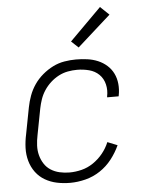

<svg xmlns="http://www.w3.org/2000/svg" viewBox="-55 -813 659 869"><g transform="rotate(-5 275.0 -378.5)"><path d="M229 12Q198 12 169 6Q140 0 115 -14.5Q90 -29 73 -52Q56 -75 48 -103.5Q40 -132 41 -162.5Q42 -193 49 -225L72 -345Q77 -371 86.5 -397Q96 -423 112 -446.5Q128 -470 150.5 -489Q173 -508 198 -520.5Q223 -533 250 -537.5Q277 -542 303 -542Q329 -542 354.5 -538.5Q380 -535 402.5 -525.5Q425 -516 443 -500Q461 -484 471.5 -462.5Q482 -441 484.5 -415.5Q487 -390 482 -364L481 -359H429V-363Q435 -391 428.5 -418Q422 -445 403.5 -463Q385 -481 358.5 -488Q332 -495 304 -495Q283 -495 261.5 -491Q240 -487 220 -476.5Q200 -466 183 -450.5Q166 -435 153.5 -416Q141 -397 134 -376.5Q127 -356 123 -336L100 -216Q95 -192 94 -169Q93 -146 98.5 -125Q104 -104 115.5 -86Q127 -68 145 -56.5Q163 -45 185 -40Q207 -35 230 -35Q257 -35 285 -42Q313 -49 338 -66Q363 -83 382 -106.5Q401 -130 412 -157L457 -139Q442 -106 419 -76.5Q396 -47 365 -26.5Q334 -6 298.5 3Q263 12 229 12ZM320 -595 288 -625 432 -769 472 -731Z"/></g></svg>

Font: Lode Dark Term
Style: Italic
Weight: 400
Italic angle: -11°
Monospace: yes
Designer: Belleve Invis
Foundry: Belleve Invis
Version: Version 29.2.0